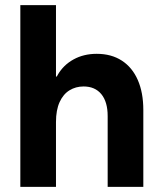

<svg xmlns="http://www.w3.org/2000/svg" viewBox="-20 -727 637 747"><path d="M59.1 -707H197.8V0H59.1ZM305.2 -390.6Q274.9 -390.6 250.5 -375.7Q226.1 -360.8 211.9 -329.8Q197.8 -298.8 197.8 -252L182.1 -345.7V-429.2H213.4L182.1 -345.7Q182.1 -396.5 204.3 -435.3Q226.6 -474.1 266.1 -495.8Q305.7 -517.6 356.4 -517.6Q413.1 -517.6 453.9 -491.2Q494.6 -464.8 516.1 -415.8Q537.6 -366.7 537.6 -298.8V0H398.9V-275.4Q398.9 -330.6 374.3 -360.6Q349.6 -390.6 305.2 -390.6Z"/></svg>

Font: Wanted Sans Variable
Style: Regular
Weight: 400
Designer: Original Design by Kil Hyung-jin and Kang Hanbin, Wanted Lab, Inc; Hangeul from Source Han Sans by Jang Soo-young and Ka
Foundry: Wanted Lab, Inc.
Version: Version 1.003;Glyphs 3.2 (3227)